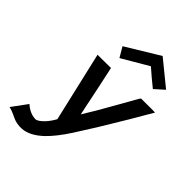

<svg xmlns="http://www.w3.org/2000/svg" viewBox="-344 -768 1109 1109"><g transform="rotate(45 210.5 -213.0)"><path d="M471 -525 414 -474Q365 -513 313 -559Q278 -539 151 -464L115 -525L319 -649Q359 -617 471 -525ZM519 -387Q454 -273 343 -91Q334 -76 266 31Q212 114 165 159Q103 218 43 223Q0 226 -35 209Q-78 188 -98 185L-29 91Q9 126 55 129Q74 130 106 97Q130 71 147 39Q81 -245 48 -388L157 -389Q177 -299 223 -76Q266 -144 341 -278Q402 -387 404 -387Q518 -388 519 -387Z"/></g></svg>

Font: GFS Neohellenic Rg
Style: Bold Italic
Weight: 700
Italic angle: -12°
Designer: Designed by Takis Katsoulidis and George D. Matthiopoulos.
Foundry: Designed by Takis Katsoulidis and George D. Matthiopoulos.
Version: Version 1.0